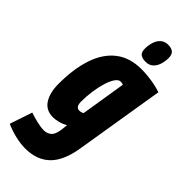

<svg xmlns="http://www.w3.org/2000/svg" viewBox="-332 -809 1078 1078"><g transform="rotate(45 207.5 -270.0)"><path d="M-25 183 20 49Q45 58 78.5 66Q112 74 135 74Q161 74 179.5 59Q198 44 204 0L208 -39Q186 -26 162 -20Q138 -14 121 -14Q65 -14 37.5 -56.5Q10 -99 10 -169Q10 -288 39 -375Q68 -462 128.5 -509.5Q189 -557 282 -557Q310 -557 340.5 -553.5Q371 -550 397.5 -544Q424 -538 440 -532L354 -5Q336 112 281.5 166Q227 220 134 220Q99 220 57 210.5Q15 201 -25 183ZM269 -421Q259 -425 248 -425Q232 -425 217.5 -404Q203 -383 192.5 -348.5Q182 -314 176 -272Q170 -230 170 -189Q170 -145 199 -145Q213 -145 226 -153ZM267 -602Q242 -602 227.5 -612.5Q213 -623 213 -652Q213 -676 220 -701Q227 -726 244.5 -743Q262 -760 291 -760Q315 -760 330 -749Q345 -738 345 -708Q345 -683 337.5 -658.5Q330 -634 313 -618Q296 -602 267 -602Z"/></g></svg>

Font: Georama Condensed ExtraBold
Style: Italic
Weight: 800
Width: 3
Italic angle: -9°
Designer: Jean-Baptiste Levee
Foundry: Production Type
Version: Version 1.000